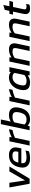

<svg xmlns="http://www.w3.org/2000/svg" viewBox="1867 -2581 724 4498"><g transform="rotate(-90 2229.0 -332.0)"><path d="M174 0 87 -474H196L251 -106L462 -474H578L292 0Z M767 10Q689 10 636.5 -17Q584 -44 563 -99Q542 -154 560 -238Q584 -352 651.5 -418Q719 -484 846 -484Q917 -484 959 -457Q1001 -430 1016.5 -384Q1032 -338 1020 -282L1002 -194H655Q648 -125 681 -99Q714 -73 807 -73Q843 -73 882 -80Q921 -87 952 -98L935 -18Q900 -4 857 3Q814 10 767 10ZM670 -265H921L928 -298Q939 -347 919.5 -374.5Q900 -402 832 -402Q756 -402 720.5 -369Q685 -336 670 -265Z M1068 0 1168 -474H1268L1263 -419Q1301 -441 1351.5 -459Q1402 -477 1450 -484L1433 -401Q1404 -396 1369.5 -386.5Q1335 -377 1303 -365.5Q1271 -354 1249 -342L1177 0Z M1684 10Q1632 10 1597 -4Q1562 -18 1536 -47L1521 0H1427L1570 -674H1679L1630 -443Q1700 -484 1787 -484Q1851 -484 1895 -458.5Q1939 -433 1955.5 -379.5Q1972 -326 1954 -241Q1926 -112 1857.5 -51Q1789 10 1684 10ZM1673 -72Q1750 -72 1788 -114Q1826 -156 1844 -241Q1863 -329 1840 -365Q1817 -401 1741 -401Q1667 -401 1612 -360L1561 -122Q1579 -97 1608 -84.5Q1637 -72 1673 -72Z M2010 0 2110 -474H2210L2205 -419Q2243 -441 2293.5 -459Q2344 -477 2392 -484L2375 -401Q2346 -396 2311.5 -386.5Q2277 -377 2245 -365.5Q2213 -354 2191 -342L2119 0Z M2542 10Q2478 10 2434.5 -12.5Q2391 -35 2375 -85.5Q2359 -136 2375 -218Q2392 -301 2434.5 -360.5Q2477 -420 2535.5 -452Q2594 -484 2660 -484Q2703 -484 2733 -474Q2763 -464 2789 -441L2796 -474H2905L2805 0H2712L2714 -47Q2676 -18 2635 -4Q2594 10 2542 10ZM2589 -72Q2662 -72 2721 -122L2771 -357Q2753 -378 2730.5 -389.5Q2708 -401 2672 -401Q2600 -401 2552 -353.5Q2504 -306 2485 -217Q2473 -161 2478.5 -129.5Q2484 -98 2510.5 -85Q2537 -72 2589 -72Z M2936 0 3036 -474H3136L3131 -424Q3168 -449 3216 -466.5Q3264 -484 3318 -484Q3405 -484 3440 -438Q3475 -392 3457 -307L3392 0H3284L3348 -302Q3359 -357 3343 -379Q3327 -401 3262 -401Q3225 -401 3186 -386Q3147 -371 3118 -347L3045 0Z M3515 0 3615 -474H3715L3710 -424Q3747 -449 3795 -466.5Q3843 -484 3897 -484Q3984 -484 4019 -438Q4054 -392 4036 -307L3971 0H3863L3927 -302Q3938 -357 3922 -379Q3906 -401 3841 -401Q3804 -401 3765 -386Q3726 -371 3697 -347L3624 0Z M4272 10Q4196 10 4167 -30.5Q4138 -71 4153 -141L4206 -389H4136L4154 -474H4224L4247 -583L4362 -616L4332 -474H4458L4433 -389H4314L4263 -147Q4253 -101 4268 -87Q4283 -73 4328 -73Q4356 -73 4387 -83L4371 -6Q4327 10 4272 10Z"/></g></svg>

Font: Kanit
Style: Italic
Weight: 400
Italic angle: -12°
Designer: Katatrad Team
Foundry: CadsonDemak
Version: Version 2.000; ttfautohint (v1.8.3)